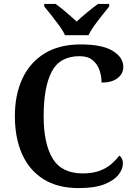

<svg xmlns="http://www.w3.org/2000/svg" viewBox="-20 -951 688 981"><path d="M382 10Q274 10 201.5 -36Q129 -82 92.5 -164.5Q56 -247 56 -358Q56 -466 94 -548.5Q132 -631 207 -677.5Q282 -724 392 -724Q502 -724 556 -691Q610 -658 610 -609Q610 -574 580.5 -551.5Q551 -529 499 -529Q499 -561 488.5 -592Q478 -623 453.5 -643.5Q429 -664 387 -664Q285 -664 244 -584.5Q203 -505 203 -358Q203 -217 249 -141Q295 -65 403 -65Q454 -65 489.5 -78.5Q525 -92 549 -113Q573 -134 590 -156Q608 -143 608 -115Q608 -88 586 -59Q564 -30 514.5 -10Q465 10 382 10ZM312 -771Q302 -794 282.5 -820.5Q263 -847 242.5 -873Q222 -899 206 -918V-931H264Q288 -914 318.5 -888Q349 -862 372 -841Q394 -862 425.5 -888Q457 -914 481 -931H538V-918Q523 -899 502 -873Q481 -847 462 -820.5Q443 -794 432 -771Z"/></svg>

Font: Noto Serif Malayalam SemiBold
Style: Regular
Weight: 600
Designer: Indian type Foundry, Jelle Bosma, Monotype Design Team
Foundry: Monotype Imaging Inc.
Version: Version 2.104; ttfautohint (v1.8.4.7-5d5b)